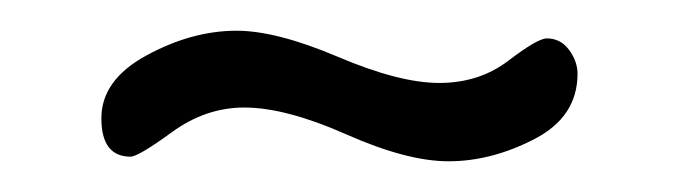

<svg xmlns="http://www.w3.org/2000/svg" viewBox="-20 -320 441 125"><path d="M139 -250Q114 -250 92 -234Q70 -218 65 -218Q46 -218 46 -243Q46 -268 75.5 -284Q105 -300 134 -300Q160 -300 200 -283Q240 -266 266 -266Q292 -266 311 -280.5Q330 -295 336 -295Q345 -295 350.5 -287.5Q356 -280 356 -272Q356 -244 328 -229.5Q300 -215 272 -215Q245 -215 205.5 -232.5Q166 -250 139 -250Z"/></svg>

Font: Dosis
Style: Regular
Weight: 400
Designer: Edgar Tolentino, Pablo Impallari, Igino Marini
Foundry: Edgar Tolentino, Pablo Impallari, Igino Marini
Version: Version 1.007